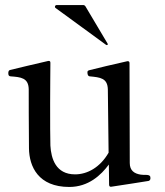

<svg xmlns="http://www.w3.org/2000/svg" viewBox="-20 -732 656 762"><path d="M401 -554C403 -553 403 -553 404 -553C406 -553 408 -555 408 -556C408 -557 408 -557 407 -559L319 -707C317 -710 314 -712 310 -712H205C201 -712 198 -709 198 -705C198 -703 198 -702 201 -700ZM558 -38C551 -38 544 -38 538 -39C513 -43 495 -55 495 -85L494 -482C494 -487 491 -490 485 -489C453 -482 346 -457 333 -453C328 -451 327 -449 327 -445C327 -439 328 -430 336 -429C378 -425 407 -422 408 -377L411 -126C377 -67 326 -40 278 -40C201 -40 183 -103 180 -154C179 -176 179 -251 179 -322C179 -389 180 -458 180 -483C180 -489 177 -491 171 -490C139 -483 31 -457 19 -454C14 -452 13 -447 13 -442C13 -437 13 -430 22 -429C63 -426 93 -423 94 -378C94 -363 94 -217 95 -143C96 -71 132 10 255 10C331 10 381 -37 412 -79L413 1C413 7 416 10 422 9C453 4 562 -12 570 -14C576 -16 577 -21 577 -25C577 -32 576 -38 558 -38Z"/></svg>

Font: Shippori Mincho OTF Medium
Style: Regular
Weight: 500
Designer: FONTDASU
Foundry: FONTDASU / Google Inc. / but / Adobe
Version: Version 3.300;hotconv 1.0.109;makeotfexe 2.5.65596